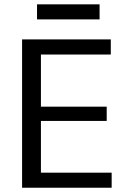

<svg xmlns="http://www.w3.org/2000/svg" viewBox="-20 -886 594 906"><path d="M152.9 -71.2H506.9V0H84.2V-700H502.8V-628.8H152.9L173.1 -684.7V-348.8L152.9 -382.8H483.5V-315.2H152.9L173.1 -349.2V-15.3ZM449.9 -865.5V-794.6H154.7V-865.5Z"/></svg>

Font: Pathway Extreme 8pt Thin
Style: Regular
Weight: 100
Designer: Eduardo Rodriguez Tunni
Foundry: Eduardo Rodriguez Tunni
Version: Version 1.000